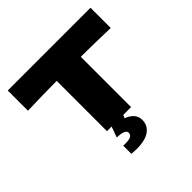

<svg xmlns="http://www.w3.org/2000/svg" viewBox="-235 -944 1409 1409"><g transform="rotate(-45 469.5 -239.5)"><path d="M899 -516Q742 -521 594 -522V0H512L503 25Q539 37 562.5 62Q586 87 586 126Q586 181 541 214Q496 247 406 247Q382 247 353 244V160Q402 162 425.5 153.5Q449 145 449 120Q449 104 427 94Q405 84 362 84L392 0H344V-522Q195 -521 40 -516V-726H899Z"/></g></svg>

Font: Mantou Sans
Style: Regular
Weight: 400
Designer: Mant0u / artakana
Foundry: Mant0u / artakana
Version: Version 1.001;October 22, 2023;FontCreator 14.0.0.2901 64-bi